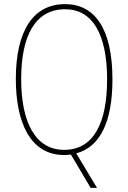

<svg xmlns="http://www.w3.org/2000/svg" viewBox="-20 -744 624 934"><path d="M527 -358C527 -607 439 -724 297 -724C141 -724 57 -594 57 -359C57 -150 127 10 291 10C302 10 312 10 325 8L421 170H452L351 2C467 -29 527 -151 527 -358ZM83 -359C83 -568 150 -699 297 -699C429 -699 501 -579 501 -358C501 -143 434 -15 292 -15C154 -15 83 -146 83 -359Z"/></svg>

Font: Noto Sans Gujarati Condensed Thin
Style: Regular
Weight: 100
Width: 3
Designer: Jelle Bosma - Monotype Design Team, Universal Thirst
Foundry: Monotype Imaging Inc.
Version: Version 2.106